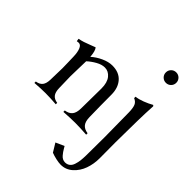

<svg xmlns="http://www.w3.org/2000/svg" viewBox="-285 -947 1396 1396"><g transform="rotate(45 412.5 -249.5)"><path d="M161.1 -498Q178.2 -479 182.6 -421.4Q213.4 -449.7 257.6 -470.2Q301.8 -490.7 341.3 -490.7Q410.6 -490.7 448.2 -448Q485.8 -405.3 485.8 -335Q485.8 -225.1 488.3 -108.9Q488.8 -64.5 506.3 -42.2Q523.9 -20 561.5 -14.6V0Q491.7 -4.9 444.3 -4.9Q397 -4.9 327.1 0V-14.6Q364.7 -20 382.3 -42.2Q399.9 -64.5 400.4 -108.9Q402.8 -278.8 402.8 -315.9Q402.8 -377.4 376.5 -409.7Q350.1 -441.9 312.5 -441.9Q281.2 -441.9 246.1 -422.1Q210.9 -402.3 184.1 -377.4Q184.1 -354.5 182.1 -298.6Q180.2 -242.7 180.2 -219.7Q180.2 -193.8 183.1 -100.1Q184.1 -59.6 199.7 -39.6Q215.3 -19.5 249 -14.6V0Q185.5 -4.9 139.2 -4.9Q92.8 -4.9 29.3 0V-14.6Q63 -19.5 78.6 -39.6Q94.2 -59.6 95.2 -100.1Q98.1 -193.8 98.1 -219.7Q98.1 -242.7 96.9 -277.6Q95.7 -312.5 95.2 -335.9Q94.2 -379.9 83 -407.2Q71.8 -434.6 51.3 -434.6Q41.5 -434.6 32.7 -432.6L29.3 -454.1Q52.7 -458.5 73.2 -465.1Q93.8 -471.7 121.8 -482.9Q149.9 -494.1 161.1 -498ZM594.7 251.5Q617.2 251.5 632.3 239.5Q647.5 227.5 654.8 204.8Q662.1 182.1 664.8 159.9Q667.5 137.7 668 106.4Q669.4 27.8 669.4 -83Q669.4 -171.9 666.5 -335.9Q665.5 -379.9 656 -401.9Q646.5 -423.8 620.1 -434.6V-449.2Q649.4 -452.1 686.8 -466.6Q724.1 -481 753.4 -498L760.3 -490.7Q755.9 -417.5 754.4 -335.4Q751.5 -172.9 751.5 -108.4Q751.5 -64.5 752 -22.7Q752.4 19 752.4 51.8Q752.4 110.4 733.9 162.6Q715.3 214.8 676 250.2Q636.7 285.6 584.5 285.6Q565.4 285.6 536.4 279.3Q507.3 272.9 483.4 263.7Q445.3 202.1 443.4 198.2L508.8 168.9Q510.3 171.4 518.3 185.3Q526.4 199.2 532.5 207.8Q538.6 216.3 548.3 228Q558.1 239.7 570.1 245.6Q582 251.5 594.7 251.5ZM666.5 -691.9Q650.9 -707.5 650.9 -730Q650.9 -752.4 666.5 -768.1Q682.1 -783.7 704.6 -783.7Q727.1 -783.7 742.7 -768.1Q758.3 -752.4 758.3 -730Q758.3 -707.5 742.7 -691.9Q727.1 -676.3 704.6 -676.3Q682.1 -676.3 666.5 -691.9Z"/></g></svg>

Font: Flanker
Style: Regular
Weight: 400
Designer: Flanker
Foundry: Flanker
Version: Version 2.027